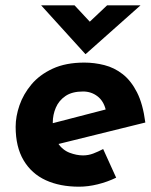

<svg xmlns="http://www.w3.org/2000/svg" viewBox="-20 -693 568 724"><path d="M293 -107Q313 -107 331.5 -114Q350 -121 369 -131L418 -23Q385 -7 348.5 2Q312 11 278 11Q206 11 152.5 -13.5Q99 -38 69 -88.5Q39 -139 39 -215Q39 -254 53.5 -296Q68 -338 98.5 -374.5Q129 -411 178.5 -434Q228 -457 298 -457Q336 -457 373.5 -447.5Q411 -438 442.5 -413.5Q474 -389 496.5 -345Q519 -301 528 -231L176 -144L154 -222L428 -293L379 -278Q371 -312 347.5 -330Q324 -348 293 -348Q252 -348 227 -331Q202 -314 190.5 -287Q179 -260 179 -231Q179 -181 197.5 -154Q216 -127 242.5 -117Q269 -107 293 -107ZM261 -673 330 -599 295 -589 384 -673H510L303 -489H302L135 -673Z"/></svg>

Font: Josefin Sans Thin
Style: Bold Italic
Weight: 700
Italic angle: -7°
Version: Version 2.000